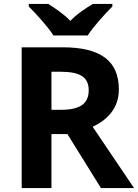

<svg xmlns="http://www.w3.org/2000/svg" viewBox="-20 -954 700 974"><path d="M251 -774H425C453 -819 514 -885 550 -921V-934H451C416 -913 371 -884 337 -848C302 -884 260 -912 225 -934H126V-921C163 -884 223 -819 251 -774ZM298 -714H90V0H241V-274H322L492 0H660L450 -311C520 -343 583 -402 583 -500C583 -644 492 -714 298 -714ZM287 -590C385 -590 430 -564 430 -496C430 -431 390 -397 290 -397H241V-590Z"/></svg>

Font: Noto Sans Javanese
Style: Bold
Weight: 700
Designer: Monotype Design Team
Foundry: Monotype Imaging Inc.
Version: Version 2.005